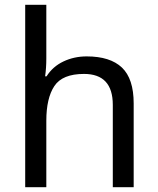

<svg xmlns="http://www.w3.org/2000/svg" viewBox="-20 -780 658 800"><path d="M173 -537Q173 -497 168 -462H174Q200 -503 244.5 -524Q289 -545 341 -545Q439 -545 488 -498.5Q537 -452 537 -349V0H450V-343Q450 -472 330 -472Q240 -472 206.5 -421.5Q173 -371 173 -277V0H85V-760H173Z"/></svg>

Font: Go Noto Current
Style: Regular
Weight: 400
Designer: Monotype Design Team
Foundry: Monotype Imaging Inc.
Version: Version 2.007; ttfautohint (v1.8) -l 8 -r 50 -G 200 -x 14 -D